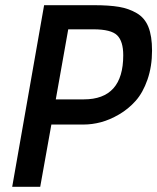

<svg xmlns="http://www.w3.org/2000/svg" viewBox="-20 -720 606 740"><path d="M302 -240H178L135 0H27L150 -700H342Q401 -700 439 -693.5Q477 -687 507.5 -669Q538 -651 552 -616Q566 -581 566 -525Q566 -464 548.5 -413.5Q531 -363 503 -331.5Q475 -300 439 -279Q403 -258 369 -249Q335 -240 302 -240ZM340 -607H243L195 -337H303Q455 -337 455 -507Q455 -561 431.5 -584Q408 -607 340 -607Z"/></svg>

Font: Cabin
Style: Medium Italic
Weight: 500
Designer: Pablo Impallari
Foundry: Pablo Impallari. www.impallari.com Igino Marini. www.ikern.com
Version: Version 1.005